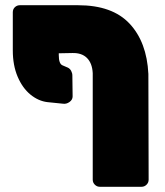

<svg xmlns="http://www.w3.org/2000/svg" viewBox="-20 -591 630 735"><path d="M205 -380Q205 -347 219 -341L240 -332Q248 -328 252.5 -319.5Q257 -311 257 -302L258 -222Q258 -209 246 -200.5Q234 -192 221 -194L162 -200Q127 -204 96.5 -229Q66 -254 47.5 -297.5Q29 -341 29 -398V-544Q29 -556 37 -563.5Q45 -571 56 -571H279Q410 -571 476 -500.5Q542 -430 548 -308L549 97Q549 108 541 116Q533 124 522 124H362Q351 124 343 116Q335 108 335 97V-311Q333 -349 313 -369Q293 -389 257 -388L205 -387Z"/></svg>

Font: Rubik
Style: Regular
Weight: 900
Designer: Hubert & Fischer
Foundry: Hubert & Fischer
Version: Version 1.100